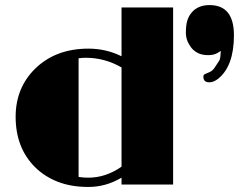

<svg xmlns="http://www.w3.org/2000/svg" viewBox="-20 -720 954 749"><path d="M454.1 -26.9Q393.1 9.3 325 9.3Q256.8 9.3 205.3 -11Q153.8 -31.2 117.2 -67.4Q41 -143.1 41 -264.2Q41 -376.5 116.2 -451.2Q196.3 -530.3 325.2 -530.3Q393.6 -530.3 454.1 -500.5V-690.9H655.3V0H454.1ZM315.4 -494.6Q300.3 -494.6 286.6 -492.7V-29.8Q304.2 -26.9 324.7 -26.9Q392.6 -26.9 454.1 -69.8V-457Q388.2 -494.6 315.4 -494.6ZM797.4 -700.2Q892.6 -700.2 892.6 -582.5Q892.6 -461.4 830.1 -412.1Q813 -398.9 796.4 -398.9Q773.4 -398.9 773.4 -420.4Q773.4 -428.2 778.8 -430.7L796.9 -438.5Q810.1 -444.3 817.9 -457L834.5 -482.4Q838.9 -488.8 839.6 -499Q840.3 -509.3 841.3 -521.5L830.6 -514.6Q815.9 -504.9 792 -504.9Q768.1 -504.9 751.5 -513.4Q734.9 -522 724.6 -536.1Q705.1 -562.5 705.1 -592.3Q705.1 -622.1 710.7 -639.9Q716.3 -657.7 727.5 -670.9Q752 -700.2 797.4 -700.2Z"/></svg>

Font: Limelight
Style: Regular
Weight: 400
Designer: Nicole Fally
Foundry: Nicole Fally
Version: Version 1.002